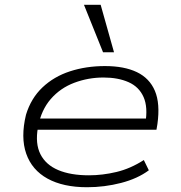

<svg xmlns="http://www.w3.org/2000/svg" viewBox="-20 -777 757 805"><path d="M345 8Q245 8 179.5 -28Q114 -64 90 -132.5Q66 -201 89 -296Q110 -365 158 -410.5Q206 -456 273.5 -478Q341 -500 420 -500Q501 -500 554 -474.5Q607 -449 629.5 -396Q652 -343 640 -257L636 -233H115L122 -280H620L589 -258Q601 -327 582 -370Q563 -413 519 -432.5Q475 -452 414 -452Q350 -452 291.5 -430Q233 -408 193 -362Q153 -316 140 -247L139 -242Q127 -175 149.5 -130.5Q172 -86 224 -64Q276 -42 353 -42Q410 -42 468.5 -56Q527 -70 583 -106L604 -63Q557 -28 487.5 -10Q418 8 345 8ZM412 -558 332 -757H402L458 -558Z"/></svg>

Font: Nunito Sans 7pt Expanded ExtraLight
Style: Italic
Weight: 250
Width: 7
Italic angle: -9°
Designer: Vernon Adams
Foundry: Vernon Adams
Version: Version 3.101;gftools[0.9.27]